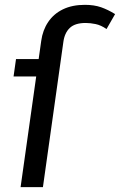

<svg xmlns="http://www.w3.org/2000/svg" viewBox="-20 -770 494 790"><path d="M329.2 -750.1Q367.3 -750.1 396 -740.1Q424.6 -730 453.6 -712L418.3 -650.5Q395.3 -666.5 373.3 -671Q351.3 -675.5 332.4 -675.5Q288.5 -675.5 267.1 -655Q245.6 -634.6 240.6 -596.6L156.6 0H64.7L149.6 -601.7Q155.6 -645.8 178.2 -679.4Q200.7 -713 238.9 -731.6Q277 -750.1 329.2 -750.1ZM45.9 -527.1H189.5L169.3 -455.5H35.8Z"/></svg>

Font: Fira Sans Variable
Style: Italic
Weight: 397
Italic angle: -8°
Designer: Carrois Corporate & Edenspiekermann AG
Foundry: Carrois Corporate GbR & Edenspiekermann AG
Version: Version 4.202